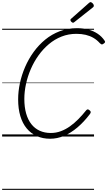

<svg xmlns="http://www.w3.org/2000/svg" viewBox="-20 -1279 1005 1799"><path d="M450 21Q381 21 325.5 -3.5Q270 -28 230.5 -75.5Q191 -123 170.5 -191.5Q150 -260 150 -348Q150 -422 166.5 -499.5Q183 -577 215.5 -652Q248 -727 295.5 -792.5Q343 -858 404 -908Q465 -958 540 -986.5Q615 -1015 701 -1015Q759 -1015 807.5 -1002Q856 -989 895 -963Q934 -937 960 -898Q967 -889 963.5 -882Q960 -875 948 -868Q938 -861 932 -863Q926 -865 914 -876Q888 -905 855.5 -924Q823 -943 783.5 -952.5Q744 -962 695 -962Q622 -962 557 -936.5Q492 -911 437.5 -865Q383 -819 340.5 -759.5Q298 -700 268.5 -631.5Q239 -563 223.5 -491.5Q208 -420 208 -352Q208 -275 225 -215.5Q242 -156 274 -115.5Q306 -75 352 -54Q398 -33 456 -33Q505 -33 549.5 -49.5Q594 -66 635 -95Q676 -124 714 -162.5Q752 -201 788 -246Q796 -255 803.5 -254Q811 -253 820 -245Q829 -238 830 -230Q831 -222 823 -211Q767 -137 705.5 -85Q644 -33 580 -6Q516 21 450 21ZM665 -1066Q657 -1066 648.5 -1074.5Q640 -1083 640 -1090Q640 -1093 640.5 -1096Q641 -1099 646 -1103L812 -1250Q817 -1253 820 -1256Q823 -1259 828 -1259Q834 -1259 841.5 -1253.5Q849 -1248 854 -1240.5Q859 -1233 859 -1226Q859 -1222 858 -1218.5Q857 -1215 852 -1211L678 -1073Q674 -1070 671 -1068Q668 -1066 665 -1066ZM0 490H861V500H0ZM0 -20H861V0H0ZM0 -505H861V-500H0ZM0 -1010H861V-1000H0Z"/></svg>

Font: Playwrite AU QLD Guides
Style: Regular
Weight: 400
Designer: Veronika Burian, José Scaglione
Foundry: TypeTogether
Version: Version 1.003